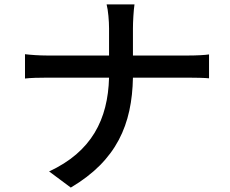

<svg xmlns="http://www.w3.org/2000/svg" viewBox="-20 -802 1040 868"><path d="M93 -557V-447C118 -450 156 -451 196 -451H473C468 -262 394 -116 202 -27L300 46C508 -77 577 -240 581 -451H828C863 -451 907 -450 925 -448V-556C907 -553 868 -551 829 -551H581V-674C581 -704 584 -756 588 -782H462C469 -756 473 -706 473 -674V-551H194C156 -551 117 -554 93 -557Z"/></svg>

Font: Noto Sans CJK SC Medium
Style: Regular
Weight: 500
Designer: Ryoko NISHIZUKA 西塚涼子 (kana, bopomofo & ideographs); Paul D. Hunt (Latin, Greek & Cyrillic); Sandoll Communications 산돌커뮤니
Foundry: Adobe
Version: Version 2.004;hotconv 1.0.118;makeotfexe 2.5.65603